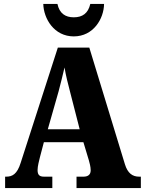

<svg xmlns="http://www.w3.org/2000/svg" viewBox="-20 -956 736 976"><path d="M355 -771C455 -771 508 -861 509 -936H439C428 -888 399 -868 355 -868C312 -868 282 -888 272 -936H200C202 -861 255 -771 355 -771ZM6 0H246V-58H203C178 -58 171 -70 171 -92C171 -111 179 -141 183 -157L203 -233H404L432 -140C435 -130 441 -108 441 -90C441 -65 423 -58 405 -58H369V0H696V-58H687C654 -58 629 -75 615 -121L434 -714H274L85 -128C67 -70 42 -58 12 -58H6ZM223 -299 278 -492C288 -529 298 -571 308 -613C315 -570 326 -529 336 -490L385 -299Z"/></svg>

Font: Noto Serif Khmer Condensed Black
Style: Regular
Weight: 900
Width: 3
Designer: Danh Hong and the Monotype Design Team
Foundry: Monotype Imaging Inc.
Version: Version 2.004